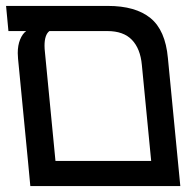

<svg xmlns="http://www.w3.org/2000/svg" viewBox="-44 -629 664 649"><path d="M-23.5 -609H320.5Q414 -609 464.5 -568Q515 -527 523.5 -433L565.5 0H58.5L50.5 -85L17 -430.5Q16 -443.5 16 -449.5Q16 -476 24 -495.5Q32 -515 44.5 -524H-15.5ZM143.5 -85H467L435.5 -409.5Q430.5 -464.5 402 -494.2Q373.5 -524 319 -524H123Q106.5 -511.5 106.5 -474.5Q106.5 -464.5 108 -451.5Z"/></svg>

Font: JuliaMono
Style: Italic
Weight: 400
Italic angle: -9°
Monospace: yes
Designer: cormullion
Foundry: corm
Version: Version 0.057; ttfautohint (v1.8.4)